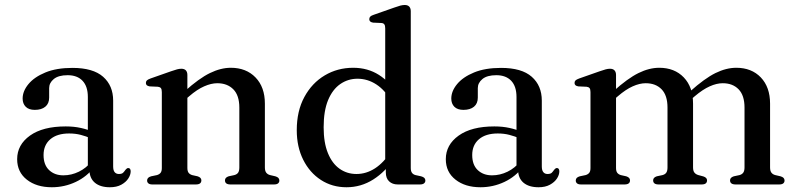

<svg xmlns="http://www.w3.org/2000/svg" viewBox="-20 -758 3275 789"><path d="M347.5 -61V-71L341 -74V-359.5Q341 -403 319.2 -426Q297.5 -449 258 -449Q220 -449 201 -433.2Q182 -417.5 182 -396V-357Q182 -332.5 166.2 -319.5Q150.5 -306.5 123 -306.5Q98.5 -306.5 85.8 -319.2Q73 -332 73 -353Q73 -383.5 97 -412.5Q121 -441.5 166.5 -460.2Q212 -479 277.5 -479Q362.5 -479 403.8 -442.5Q445 -406 445 -344.5V-74Q445 -58 451.2 -50.5Q457.5 -43 468.5 -43Q481 -43 486.2 -48.5Q491.5 -54 495.5 -60Q498 -63 500.8 -65.2Q503.5 -67.5 507 -67.5Q512 -67.5 514.5 -63.8Q517 -60 517 -54Q517 -39.5 507.2 -24.5Q497.5 -9.5 478.5 1Q459.5 11.5 431.5 11.5Q392 11.5 369.8 -7.2Q347.5 -26 347.5 -61ZM50.5 -104Q50.5 -163 103.2 -200.8Q156 -238.5 250 -238.5Q284 -238.5 312.2 -232.2Q340.5 -226 362 -216L354 -189.5Q333.5 -198 311.8 -203.8Q290 -209.5 264 -209.5Q214.5 -209.5 186.8 -185.8Q159 -162 159 -121Q159 -80.5 181.8 -59Q204.5 -37.5 240.5 -37.5Q273.5 -37.5 304.2 -52.5Q335 -67.5 357 -95.5L367.5 -72.5Q338 -32.5 291.5 -10.5Q245 11.5 193 11.5Q130 11.5 90.2 -19.8Q50.5 -51 50.5 -104Z M750 -450V-68Q750 -54.5 755 -48Q760 -41.5 769.5 -38.5L792 -33.5Q807.5 -28.5 807.5 -17Q807.5 0 785 0H606Q595 0 589.8 -4.5Q584.5 -9 584.5 -16Q584.5 -22.5 588.5 -26.8Q592.5 -31 601 -33.5L625 -38.5Q635 -41.5 640 -48Q645 -54.5 645 -67.5V-379.5Q645 -391 641.2 -395.8Q637.5 -400.5 629 -401.5L595 -403Q586.5 -404.5 583 -408Q579.5 -411.5 579.5 -417Q579.5 -423.5 583.5 -427.5Q587.5 -431.5 598.5 -435.5L682.5 -465Q698 -470.5 707.5 -473Q717 -475.5 725 -475.5Q737.5 -475.5 743.8 -468.8Q750 -462 750 -450ZM736 -344 716.5 -363.5 738.5 -382.5Q798 -436 842.8 -457.8Q887.5 -479.5 928.5 -479.5Q991.5 -479.5 1030 -439.8Q1068.5 -400 1068.5 -332V-70Q1068.5 -55.5 1074.2 -48.2Q1080 -41 1090 -38.5L1111.5 -33.5Q1120 -31 1124 -26.8Q1128 -22.5 1128 -16Q1128 -9 1122.8 -4.5Q1117.5 0 1106 0H927Q904.5 0 904.5 -17Q904.5 -28.5 919.5 -33.5L943 -38.5Q954 -41.5 958.8 -48.8Q963.5 -56 963.5 -70V-316Q963.5 -366 938.8 -391Q914 -416 873 -416Q848 -416 819 -403.2Q790 -390.5 757.5 -362.5Z M1565.5 -81.5 1563 -85V-641.5Q1563 -653 1559.2 -658Q1555.5 -663 1547 -663.5L1513 -665Q1504.5 -666.5 1501 -670Q1497.5 -673.5 1497.5 -679Q1497.5 -685.5 1501.5 -689.8Q1505.5 -694 1516.5 -697.5L1600.5 -727Q1615.5 -732.5 1625.2 -735Q1635 -737.5 1643 -737.5Q1655.5 -737.5 1661.8 -730.8Q1668 -724 1668 -712V-68Q1668 -54.5 1673 -47.8Q1678 -41 1687.5 -38.5L1710.5 -33.5Q1719.5 -31 1723.8 -26.8Q1728 -22.5 1728 -16Q1728 -9 1722.5 -4.5Q1717 0 1705.5 0H1614.5Q1592.5 0 1579 -12.8Q1565.5 -25.5 1565.5 -49.5ZM1199.5 -223Q1199.5 -302 1230.8 -359.5Q1262 -417 1314.5 -448.2Q1367 -479.5 1431.5 -479.5Q1491 -479.5 1537.2 -450.2Q1583.5 -421 1612 -367.5L1587.5 -343Q1562.5 -387.5 1526.5 -411Q1490.5 -434.5 1449 -434.5Q1410 -434.5 1378.2 -412.5Q1346.5 -390.5 1328.2 -346.5Q1310 -302.5 1310 -235Q1310 -171.5 1327.5 -128.8Q1345 -86 1375.5 -64.5Q1406 -43 1445 -43Q1485 -43 1521 -66.2Q1557 -89.5 1587 -136L1603 -110.5Q1564.5 -52.5 1514 -20.5Q1463.5 11.5 1404 11.5Q1345 11.5 1298.8 -18.5Q1252.5 -48.5 1226 -101.5Q1199.5 -154.5 1199.5 -223Z M2109 -61V-71L2102.5 -74V-359.5Q2102.5 -403 2080.8 -426Q2059 -449 2019.5 -449Q1981.5 -449 1962.5 -433.2Q1943.5 -417.5 1943.5 -396V-357Q1943.5 -332.5 1927.8 -319.5Q1912 -306.5 1884.5 -306.5Q1860 -306.5 1847.2 -319.2Q1834.5 -332 1834.5 -353Q1834.5 -383.5 1858.5 -412.5Q1882.5 -441.5 1928 -460.2Q1973.5 -479 2039 -479Q2124 -479 2165.2 -442.5Q2206.5 -406 2206.5 -344.5V-74Q2206.5 -58 2212.8 -50.5Q2219 -43 2230 -43Q2242.5 -43 2247.8 -48.5Q2253 -54 2257 -60Q2259.5 -63 2262.2 -65.2Q2265 -67.5 2268.5 -67.5Q2273.5 -67.5 2276 -63.8Q2278.5 -60 2278.5 -54Q2278.5 -39.5 2268.8 -24.5Q2259 -9.5 2240 1Q2221 11.5 2193 11.5Q2153.5 11.5 2131.2 -7.2Q2109 -26 2109 -61ZM1812 -104Q1812 -163 1864.8 -200.8Q1917.5 -238.5 2011.5 -238.5Q2045.5 -238.5 2073.8 -232.2Q2102 -226 2123.5 -216L2115.5 -189.5Q2095 -198 2073.2 -203.8Q2051.5 -209.5 2025.5 -209.5Q1976 -209.5 1948.2 -185.8Q1920.5 -162 1920.5 -121Q1920.5 -80.5 1943.2 -59Q1966 -37.5 2002 -37.5Q2035 -37.5 2065.8 -52.5Q2096.5 -67.5 2118.5 -95.5L2129 -72.5Q2099.5 -32.5 2053 -10.5Q2006.5 11.5 1954.5 11.5Q1891.5 11.5 1851.8 -19.8Q1812 -51 1812 -104Z M2511.5 -450V-68Q2511.5 -54.5 2516.5 -48Q2521.5 -41.5 2531 -38.5L2553.5 -33.5Q2569 -28.5 2569 -17Q2569 0 2546.5 0H2367.5Q2356.5 0 2351.2 -4.5Q2346 -9 2346 -16Q2346 -22.5 2350 -26.8Q2354 -31 2362.5 -33.5L2386.5 -38.5Q2396.5 -41.5 2401.5 -48Q2406.5 -54.5 2406.5 -67.5V-379.5Q2406.5 -391 2402.8 -395.8Q2399 -400.5 2390.5 -401.5L2356.5 -403Q2348 -404.5 2344.5 -408Q2341 -411.5 2341 -417Q2341 -423.5 2345 -427.5Q2349 -431.5 2360 -435.5L2444 -465Q2459.5 -470.5 2469 -473Q2478.5 -475.5 2486.5 -475.5Q2499 -475.5 2505.2 -468.8Q2511.5 -462 2511.5 -450ZM2497.5 -344 2478 -363.5 2500 -382.5Q2559.5 -436 2603.8 -457.8Q2648 -479.5 2689 -479.5Q2752 -479.5 2790 -439.8Q2828 -400 2828 -332V-70Q2828 -55.5 2833.8 -48.5Q2839.5 -41.5 2850 -38.5L2870.5 -33Q2885.5 -28 2885.5 -17Q2885.5 0 2863.5 0H2686.5Q2664 0 2664 -17Q2664 -28.5 2679 -33.5L2702.5 -38.5Q2713.5 -41.5 2718.2 -48.8Q2723 -56 2723 -70V-316Q2723 -366 2698.8 -391Q2674.5 -416 2633.5 -416Q2608.5 -416 2580 -403.2Q2551.5 -390.5 2519 -362.5ZM2813.5 -344 2794.5 -363.5 2816 -382.5Q2876 -436 2920.2 -457.8Q2964.5 -479.5 3005.5 -479.5Q3068.5 -479.5 3106.5 -439.8Q3144.5 -400 3144.5 -332V-70Q3144.5 -55.5 3150.2 -48.2Q3156 -41 3166 -38.5L3187.5 -33.5Q3196 -31 3200 -26.8Q3204 -22.5 3204 -16Q3204 -9 3198.8 -4.5Q3193.5 0 3182 0H3003Q2980 0 2980 -17Q2980 -28.5 2995.5 -33.5L3019 -38.5Q3029.5 -41.5 3034.5 -48.8Q3039.5 -56 3039.5 -70V-316Q3039.5 -366 3015.2 -391Q2991 -416 2950 -416Q2925 -416 2896.5 -403.2Q2868 -390.5 2835 -362.5Z"/></svg>

Font: Fraunces 17pt
Style: Regular
Weight: 400
Version: Version 1.000;[b76b70a41]